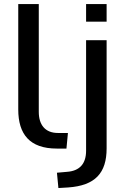

<svg xmlns="http://www.w3.org/2000/svg" viewBox="-20 -739 623 955"><path d="M262.7 0H310.5L317.9 -77.6H268.1C204.6 -77.6 172.9 -118.2 172.9 -182.6V-718.8H70.8V-194.3C70.8 -71.8 127.4 0 262.7 0ZM510.3 -631.3V-718.8H408.2V-631.3ZM318.8 193.4C453.6 184.1 510.3 121.6 510.3 -1V-539.1H408.2V10.7C408.2 75.2 376.5 111.3 313 115.7L263.2 120.1L270.5 196.3Z"/></svg>

Font: Winston
Style: Regular
Weight: 400
Designer: Vernon Adams, Kim Jin-seong, David Berlow, Cristiano Sobral
Foundry: The Winston Project Authors
Version: Version 3.004